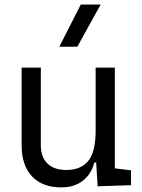

<svg xmlns="http://www.w3.org/2000/svg" viewBox="-20 -815 626 845"><path d="M250.5 9.8Q166.5 9.8 120.8 -38.8Q75.2 -87.4 75.2 -175.8V-517.6H159.7V-175.8Q159.7 -123.5 189 -95.2Q218.3 -66.9 271.5 -66.9Q335.4 -66.9 368.2 -106.4Q400.9 -146 400.9 -239.3V-517.6H485.4V-74.2L556.6 -65.4V0L409.7 4.9L403.3 -99.6H395Q381.3 -47.4 343.5 -18.8Q305.7 9.8 250.5 9.8ZM241.2 -609.4 335.4 -794.9H422.9L320.3 -609.4Z"/></svg>

Font: Cascadia Code NF SemiLight
Style: Regular
Weight: 350
Monospace: yes
Designer: Aaron Bell
Foundry: Saja Typeworks
Version: Version 2404.023; ttfautohint (v1.8.4)